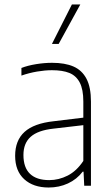

<svg xmlns="http://www.w3.org/2000/svg" viewBox="-20 -828 498 856"><path d="M385.5 -375V0H355.5L352.5 -62.5H348.5Q322.5 -28.5 283 -10.2Q243.5 8 197 8Q128.5 8 88 -29Q47.5 -66 47.5 -133.5Q47.5 -202 89.5 -240Q131.5 -278 219.5 -287.5L351.5 -303.5V-375.5Q351.5 -429.5 335.5 -460Q319.5 -490.5 289.2 -502.8Q259 -515 211.5 -515Q181 -515 145.5 -509Q110 -503 75.5 -491V-525Q104 -536 141 -542Q178 -548 212 -548Q269.5 -548 307.5 -531.5Q345.5 -515 365.5 -477Q385.5 -439 385.5 -375ZM351.5 -110.5V-270L218.5 -254.5Q149 -247 116.8 -218.2Q84.5 -189.5 84.5 -137Q84.5 -81 113.8 -53Q143 -25 199.5 -25Q242 -25 281.8 -45.2Q321.5 -65.5 351.5 -110.5ZM211.5 -632 300.5 -808H338L241.5 -632Z"/></svg>

Font: Encode Sans Semi Condensed Thin
Style: Regular
Weight: 250
Width: 4
Designer: Multiple Designers
Foundry: Impallari Type
Version: Version 2.000